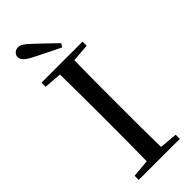

<svg xmlns="http://www.w3.org/2000/svg" viewBox="-305 -988 1022 1022"><g transform="rotate(-45 205.5 -477.0)"><path d="M274 -806C236 -843 198 -880 162 -913C130 -944 114 -954 96 -954C74 -954 57 -937 57 -918C57 -899 72 -881 116 -859C164 -835 212 -810 261 -787ZM51 -701 151 -693C153 -593 153 -493 153 -392V-339C153 -239 153 -138 151 -40L51 -31V0H360V-31L259 -40C257 -140 257 -239 257 -340V-392C257 -493 257 -593 259 -693L360 -701V-732H51Z"/></g></svg>

Font: Noto Serif HK Medium
Style: Regular
Weight: 500
Designer: Ryoko NISHIZUKA 西塚涼子 (kana & ideographs); Frank Grießhammer (Latin, Greek & Cyrillic); Wenlong ZHANG 张文龙 (bopomofo); San
Foundry: Adobe
Version: Version 2.001;hotconv 1.1.0;makeotfexe 2.6.0